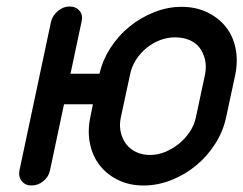

<svg xmlns="http://www.w3.org/2000/svg" viewBox="-20 -571 749 591"><path d="M137 -504Q142 -524 158.5 -537.5Q175 -551 194 -551Q214 -551 225 -537.5Q236 -524 231 -504L197 -344H286Q296 -386 319 -422Q344 -461 378.5 -489Q413 -517 454.5 -533.5Q496 -550 539 -550Q582 -550 617 -533.5Q652 -517 674.5 -489Q697 -461 705 -422.5Q713 -384 704 -340L676 -210Q667 -167 642.5 -128.5Q618 -90 583.5 -61.5Q549 -33 507 -16.5Q465 0 422 0Q379 0 344.5 -16.5Q310 -33 287.5 -61.5Q265 -90 257 -128.5Q249 -167 258 -210L266 -250H177L134 -47Q130 -27 113.5 -13.5Q97 0 77 0Q58 0 47 -13.5Q36 -27 40 -47ZM352 -210Q347 -186 351.5 -165Q356 -144 368 -128Q380 -112 399 -103Q418 -94 442 -94Q465 -94 487.5 -103Q510 -112 530 -128Q550 -144 564 -165Q578 -186 583 -210L611 -341Q616 -366 611 -387.5Q606 -409 594 -424.5Q582 -440 562.5 -448Q543 -456 519 -456Q496 -456 474 -448Q452 -440 432.5 -424.5Q413 -409 399 -387.5Q385 -366 380 -340Z"/></svg>

Font: VDS
Style: Italic
Weight: 400
Designer: artmaker
Foundry: artmaker
Version: Version 1.000 2009 initial release